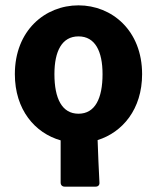

<svg xmlns="http://www.w3.org/2000/svg" viewBox="-20 -528 592 725"><path d="M516.6 -248C516.6 -413.1 402.3 -507.8 276.4 -507.8C150.4 -507.8 36.1 -413.1 36.1 -248C36.1 -113.3 112.3 -25.4 209 2V161.1C209 170.9 214.8 176.8 224.6 176.8H340.8C350.6 176.8 356.4 170.9 355.5 161.1C352.5 107.4 350.6 55.7 348.6 1C442.4 -28.3 516.6 -115.2 516.6 -248ZM276.4 -98.6C213.9 -98.6 185.5 -156.2 185.5 -248C185.5 -335 213.9 -390.6 276.4 -390.6C338.9 -390.6 367.2 -335 367.2 -248C367.2 -156.2 338.9 -98.6 276.4 -98.6Z"/></svg>

Font: Ed Sans Neue
Style: Bold
Weight: 700
Designer: Stephen Hutchings
Version: Version 1.004;PS 001.004;hotconv 1.0.88;makeotf.lib2.5.64775